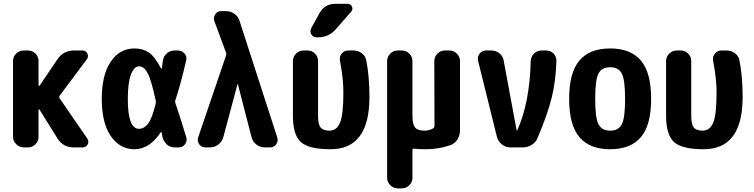

<svg xmlns="http://www.w3.org/2000/svg" viewBox="-20 -790 4040 1029"><path d="M299.8 -262.7 448.2 -46.9Q458 -32.2 449.7 -16.1Q441.4 0 422.9 0H375Q318.4 0 288.1 -47.9L191.4 -203.1Q190.4 -204.1 188.5 -204.1Q186.5 -204.1 186.5 -202.1V-56.6Q186.5 -33.2 169.9 -16.6Q153.3 0 129.9 0H107.4Q84 0 66.9 -17.1Q49.8 -34.2 49.8 -56.6V-462.9Q49.8 -486.3 66.9 -502.9Q84 -519.5 107.4 -519.5H129.9Q153.3 -519.5 169.9 -502.9Q186.5 -486.3 186.5 -462.9V-333Q186.5 -331.1 189 -330.1Q191.4 -329.1 192.4 -331.1L288.1 -472.7Q320.3 -519.5 377 -519.5H422.9Q439.5 -519.5 447.8 -503.9Q456.1 -488.3 446.3 -473.6L299.8 -277.3Q294.9 -269.5 299.8 -262.7Z M814.5 -235.4Q816.4 -243.2 814.5 -251Q791 -361.3 771.5 -397.9Q752 -434.6 725.1 -434.6Q698.2 -434.6 681.6 -390.1Q665 -345.7 665 -259.8Q665 -99.6 724.6 -99.6Q752.9 -99.6 774.4 -128.4Q795.9 -157.2 814.5 -235.4ZM919.9 -237.3Q942.4 -173.8 978.5 -53.7Q984.4 -34.2 971.7 -17.1Q959 0 938.5 0H917Q891.6 0 874 -16.1Q856.4 -32.2 850.6 -55.7Q849.6 -59.6 848.6 -67.4Q847.7 -75.2 846.7 -79.1Q846.7 -81.1 844.2 -81.5Q841.8 -82 840.8 -80.1Q781.2 9.8 700.2 9.8Q623 9.8 574.2 -60.1Q525.4 -129.9 525.4 -259.8Q525.4 -387.7 573.2 -459Q621.1 -530.3 700.2 -530.3Q745.1 -530.3 776.9 -509.3Q808.6 -488.3 842.8 -423.8Q843.8 -422.9 845.7 -422.9Q847.7 -422.9 847.7 -424.8Q848.6 -430.7 850.1 -443.8Q851.6 -457 852.5 -462.9Q855.5 -487.3 873.5 -503.4Q891.6 -519.5 917 -519.5H932.6Q955.1 -519.5 969.2 -502.9Q983.4 -486.3 977.5 -464.8Q948.2 -337.9 919.9 -252.9Q917 -245.1 919.9 -237.3Z M1264.6 -675.8 1465.8 -53.7Q1472.7 -34.2 1460.4 -17.1Q1448.2 0 1426.8 0H1399.4Q1374 0 1354 -15.6Q1334 -31.2 1328.1 -54.7L1254.9 -338.9Q1254.9 -339.8 1253.9 -339.8Q1252.9 -339.8 1252.9 -338.9L1176.8 -54.7Q1169.9 -30.3 1149.9 -15.1Q1129.9 0 1105.5 0H1081.1Q1059.6 0 1047.4 -17.1Q1035.2 -34.2 1042 -53.7L1191.4 -492.2Q1194.3 -500 1191.4 -507.8L1128.9 -676.8Q1122.1 -695.3 1133.3 -712.9Q1144.5 -730.5 1166 -730.5H1190.4Q1216.8 -730.5 1237.3 -715.3Q1257.8 -700.2 1264.6 -675.8Z M1873 -519.5Q1899.4 -519.5 1919.4 -504.4Q1939.5 -489.3 1943.4 -463.9Q1960 -379.9 1960 -269.5Q1960 10.7 1750 9.8Q1634.8 9.8 1592.3 -28.8Q1549.8 -67.4 1549.8 -169.9V-462.9Q1549.8 -486.3 1566.9 -502.9Q1584 -519.5 1607.4 -519.5H1627.9Q1651.4 -519.5 1668 -502.9Q1684.6 -486.3 1684.6 -462.9V-169.9Q1684.6 -124 1698.2 -106.9Q1711.9 -89.8 1745.1 -89.8Q1785.2 -89.8 1802.7 -133.3Q1820.3 -176.8 1820.3 -294.9Q1820.3 -370.1 1801.8 -464.8Q1797.9 -486.3 1811.5 -502.9Q1825.2 -519.5 1846.7 -519.5ZM1777.3 -769.5H1842.8Q1859.4 -769.5 1866.2 -754.9Q1873 -740.2 1862.3 -727.5L1778.3 -631.8Q1741.2 -589.8 1682.6 -589.8H1676.8Q1658.2 -589.8 1648.4 -606.4Q1638.7 -623 1648.4 -639.6L1692.4 -719.7Q1719.7 -769.5 1777.3 -769.5Z M2387.7 -519.5Q2411.1 -519.5 2428.2 -502.9Q2445.3 -486.3 2445.3 -462.9V-91.8Q2445.3 -64.5 2431.2 -42Q2417 -19.5 2392.6 -11.7Q2328.1 10.7 2259.8 9.8Q2225.6 9.8 2198.2 6.8Q2190.4 6.8 2190.4 14.6V163.1Q2190.4 186.5 2173.3 203.1Q2156.2 219.7 2132.8 219.7H2112.3Q2088.9 219.7 2071.8 202.6Q2054.7 185.5 2054.7 163.1V-462.9Q2054.7 -486.3 2071.8 -502.9Q2088.9 -519.5 2112.3 -519.5H2132.8Q2156.2 -519.5 2173.3 -502.9Q2190.4 -486.3 2190.4 -462.9V-169.9Q2190.4 -124 2204.6 -106.9Q2218.8 -89.8 2254.9 -89.8Q2280.3 -89.8 2300.8 -101.6Q2308.6 -106.4 2308.6 -116.2L2307.6 -462.9Q2307.6 -486.3 2324.7 -502.9Q2341.8 -519.5 2365.2 -519.5Z M2906.2 -519.5Q2930.7 -519.5 2946.8 -502.9Q2962.9 -486.3 2961.9 -462.9Q2959 -357.4 2937 -267.6Q2915 -177.7 2861.3 -51.8Q2852.5 -27.3 2829.6 -13.7Q2806.6 0 2781.2 0H2714.8Q2690.4 0 2670.4 -15.6Q2650.4 -31.2 2643.6 -54.7L2542 -464.8Q2537.1 -486.3 2550.8 -502.9Q2564.5 -519.5 2585 -519.5H2613.3Q2638.7 -519.5 2657.2 -503.9Q2675.8 -488.3 2679.7 -463.9L2749 -90.8Q2749 -89.8 2750 -89.8Q2752 -89.8 2752 -90.8Q2819.3 -241.2 2824.2 -462.9Q2825.2 -486.3 2842.3 -502.9Q2859.4 -519.5 2881.8 -519.5Z M3187.5 -124Q3205.1 -89.8 3250 -89.8Q3294.9 -89.8 3312.5 -124Q3330.1 -158.2 3330.1 -260.3Q3330.1 -362.3 3312.5 -396Q3294.9 -429.7 3250 -429.7Q3205.1 -429.7 3187.5 -396Q3169.9 -362.3 3169.9 -260.3Q3169.9 -158.2 3187.5 -124ZM3085 -465.3Q3139.6 -530.3 3250 -530.3Q3360.4 -530.3 3415 -465.3Q3469.7 -400.4 3469.7 -260.3Q3469.7 -120.1 3415 -55.2Q3360.4 9.8 3250 9.8Q3139.6 9.8 3085 -55.2Q3030.3 -120.1 3030.3 -260.3Q3030.3 -400.4 3085 -465.3Z M3873 -519.5Q3899.4 -519.5 3919.4 -504.4Q3939.5 -489.3 3943.4 -463.9Q3960 -379.9 3960 -269.5Q3960 10.7 3750 9.8Q3634.8 9.8 3592.3 -28.8Q3549.8 -67.4 3549.8 -169.9V-462.9Q3549.8 -486.3 3566.9 -502.9Q3584 -519.5 3607.4 -519.5H3627.9Q3651.4 -519.5 3668 -502.9Q3684.6 -486.3 3684.6 -462.9V-169.9Q3684.6 -124 3698.2 -106.9Q3711.9 -89.8 3745.1 -89.8Q3785.2 -89.8 3802.7 -133.3Q3820.3 -176.8 3820.3 -294.9Q3820.3 -370.1 3801.8 -464.8Q3797.9 -486.3 3811.5 -502.9Q3825.2 -519.5 3846.7 -519.5Z"/></svg>

Font: Rounded Mgen+ 1mn bold
Style: Bold
Weight: 700
Designer: [Source Han Sans]
Ryoko NISHIZUKA  (kana & ideographs); Paul D. Hunt (Latin, Greek & Cyrillic); Wenlong ZHANG  (bopomofo
Version: Version 1.059.20150602